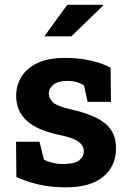

<svg xmlns="http://www.w3.org/2000/svg" viewBox="-20 -782 545 812"><path d="M257.3 10.3Q198.2 10.3 147.2 -1Q96.2 -12.2 49.3 -33.2L47.9 -182.6H147L166 -106.4Q182.6 -98.1 202.4 -93.3Q222.2 -88.4 247.6 -88.4Q295.4 -88.4 314.9 -104Q334.5 -119.6 334.5 -143.1Q334.5 -165 313.5 -181.9Q292.5 -198.7 231 -211.4Q136.7 -231 92.5 -272Q48.3 -313 48.3 -377Q48.3 -420.4 70.6 -457Q92.8 -493.7 138.4 -515.4Q184.1 -537.1 255.4 -537.1Q314.9 -537.1 364.5 -525.6Q414.1 -514.2 447.8 -495.6L449.2 -351.1H350.6L335.4 -420.4Q307.1 -439.9 264.2 -439.9Q227.1 -439.9 206.8 -424.6Q186.5 -409.2 186.5 -385.7Q186.5 -365.2 204.3 -348.9Q222.2 -332.5 282.7 -318.8Q380.9 -296.4 425.8 -259Q470.7 -221.7 470.7 -154.3Q470.7 -80.6 417.2 -35.2Q363.8 10.3 257.3 10.3ZM167.5 -628.4 264.6 -761.7H415.5L416.5 -758.8L281.7 -628.4Z"/></svg>

Font: Roboto Slab
Style: Bold
Weight: 700
Designer: Google
Version: Version 2.000; ttfautohint (v1.8.1.43-b0c9)